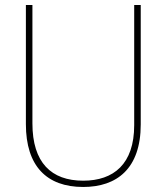

<svg xmlns="http://www.w3.org/2000/svg" viewBox="-20 -734 663 764"><path d="M540 -714H514V-236C514 -81 432 -15 311 -15C184 -15 109 -87 109 -243V-714H83V-240C83 -73 166 10 311 10C444 10 540 -62 540 -239Z"/></svg>

Font: Noto Sans Armenian SemiCondensed Thin
Style: Regular
Weight: 100
Width: 4
Designer: Monotype Design Team
Foundry: Monotype Imaging Inc.
Version: Version 2.008